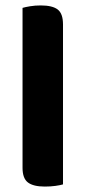

<svg xmlns="http://www.w3.org/2000/svg" viewBox="-20 -680 315 707"><path d="M63 -264 212 -261V-1Q202 2 184 4.5Q166 7 145 7Q103 7 83 -8Q63 -23 63 -62ZM212 -184 63 -187V-651Q73 -654 91 -657Q109 -660 130 -660Q173 -660 192.5 -645Q212 -630 212 -590Z"/></svg>

Font: Baloo Bhaijaan 2
Style: Bold
Weight: 700
Designer: Sanskriti Dholi, Noopur Datye and Ek Type
Foundry: Ek Type
Version: Version 1.701